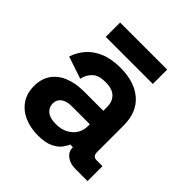

<svg xmlns="http://www.w3.org/2000/svg" viewBox="-184 -799 946 946"><g transform="rotate(45 289.0 -326.0)"><path d="M224 14Q171 14 129 -4.5Q87 -23 62.5 -58.5Q38 -94 38 -145Q38 -196 62.5 -230.5Q87 -265 130.5 -282.5Q174 -300 230 -300H366V-328Q366 -363 344 -385.5Q322 -408 274 -408Q227 -408 204 -386.5Q181 -365 174 -331L58 -370Q70 -408 96.5 -439.5Q123 -471 167.5 -490.5Q212 -510 276 -510Q374 -510 431 -461Q488 -412 488 -319V-134Q488 -104 516 -104H556V0H472Q435 0 411 -18Q387 -36 387 -66V-67H368Q364 -55 350 -35.5Q336 -16 306 -1Q276 14 224 14ZM246 -88Q299 -88 332.5 -117.5Q366 -147 366 -196V-206H239Q204 -206 184 -191Q164 -176 164 -149Q164 -122 185 -105Q206 -88 246 -88ZM117 -566V-666H445V-566Z"/></g></svg>

Font: Space Grotesk Light
Style: Bold
Weight: 700
Version: Version 2.000